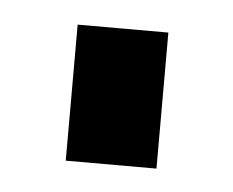

<svg xmlns="http://www.w3.org/2000/svg" viewBox="-28 -714 250 206"><g transform="rotate(5 97.5 -611.0)"><path d="M48.8 -683.6H146.5V-537.1H48.8Z"/></g></svg>

Font: BabelStone Runic Staveless Rule
Style: Regular
Weight: 400
Designer: Andrew West
Foundry: BabelStone
Version: Version 3.002 March 14, 2022